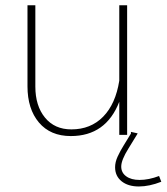

<svg xmlns="http://www.w3.org/2000/svg" viewBox="-20 -503 622 716"><path d="M573.2 153.3 581.5 174.8Q536.6 192.4 498 192.4Q457.5 192.4 433.3 172.9Q409.2 153.3 409.2 120.6Q409.2 101.6 418.7 80.8Q428.2 60.1 441.9 38.1L468.3 -4.9V-11.2L492.2 -5.9L493.2 -4.9L459 50.8Q432.1 93.8 432.1 118.2Q432.1 141.1 450.7 154.5Q469.2 168 500.5 168Q534.7 168 573.2 153.3ZM82.5 -181.2V-483.4H111.8V-180.2Q111.8 -108.4 147.7 -64.5Q183.6 -20.5 246.1 -20.5Q318.4 -20.5 364.7 -67.9Q411.1 -115.2 424.8 -202.1V-483.4H454.1V0H424.8V-123.5Q375 4.4 244.1 4.4Q168 4.4 125.2 -46.1Q82.5 -96.7 82.5 -181.2Z"/></svg>

Font: Estedad-FD Thin
Style: Regular
Weight: 100
Designer: Amin Abedi
Version: Version 7.3